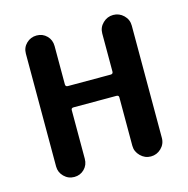

<svg xmlns="http://www.w3.org/2000/svg" viewBox="-83 -600 667 681"><g transform="rotate(-15 250.0 -260.0)"><path d="M55.7 -52.7V-466.8Q55.7 -489.3 71.3 -504.4Q86.9 -519.5 108.9 -519.5Q130.9 -519.5 146 -504.4Q161.1 -489.3 161.1 -466.8V-326.2Q161.1 -317.4 169.9 -317.4H327.1Q335.9 -317.4 335.9 -326.2V-465.8Q335.9 -488.3 352.1 -503.9Q368.2 -519.5 390.1 -519.5Q412.1 -519.5 428.2 -503.9Q444.3 -488.3 444.3 -465.8V-53.7Q444.3 -31.2 428.2 -15.6Q412.1 0 390.1 0Q368.2 0 352.1 -16.1Q335.9 -32.2 335.9 -53.7V-231.4Q335.9 -239.3 327.1 -239.3H169.9Q161.1 -239.3 161.1 -231.4V-52.7Q161.1 -30.3 146 -15.1Q130.9 0 108.9 0Q86.9 0 71.3 -15.6Q55.7 -31.2 55.7 -52.7Z"/></g></svg>

Font: Rounded Mgen+ 1mn medium
Style: Regular
Weight: 500
Designer: [Source Han Sans]
Ryoko NISHIZUKA  (kana & ideographs); Paul D. Hunt (Latin, Greek & Cyrillic); Wenlong ZHANG  (bopomofo
Version: Version 1.059.20150602